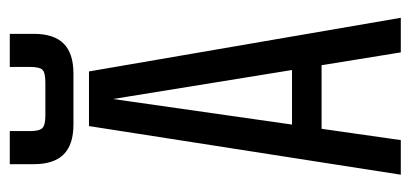

<svg xmlns="http://www.w3.org/2000/svg" viewBox="-238 -582 820 383"><g transform="rotate(-90 171.5 -390.0)"><path d="M257 -217V-158H83V-217ZM328 0H259L166 -574L84 0H15L112 -622H221ZM230 -780H296V-732Q296 -692 276.5 -672.5Q257 -653 217 -653H161V-709H199Q219 -709 224.5 -715Q230 -721 230 -740ZM36 -780H102V-740Q102 -721 108 -715Q114 -709 133 -709H171V-653H115Q75 -653 55.5 -672.5Q36 -692 36 -732Z"/></g></svg>

Font: Teko Variable Light
Style: Regular
Weight: 300
Designer: Manushi Parikh, Jonny Pinhorn
Foundry: Indian Type Foundry
Version: Version 3.000